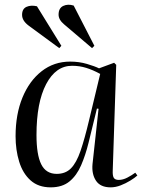

<svg xmlns="http://www.w3.org/2000/svg" viewBox="-20 -792 612 826"><path d="M465 -58Q464 -36 469.5 -27Q475 -18 491 -18Q509 -18 528 -28Q547 -38 562 -49L571 -37Q560 -27 540.5 -15Q521 -3 499 5.5Q477 14 456 14Q412 14 393 -14.5Q374 -43 378 -86L404 -324L397 -325L361 -178Q348 -125 329 -81Q310 -37 279 -11.5Q248 14 198 14Q145 14 111.5 -16Q78 -46 62.5 -96.5Q47 -147 47 -206Q47 -300 76.5 -372Q106 -444 159 -485.5Q212 -527 282 -527Q320 -527 354 -517Q388 -507 406 -498L471 -522L480 -513ZM224 -44Q262 -44 285.5 -68Q309 -92 326.5 -143Q344 -194 363 -274L411 -474Q380 -491 351 -500Q322 -509 290 -509Q220 -509 178.5 -430Q137 -351 137 -211Q137 -126 157.5 -85Q178 -44 224 -44ZM256 -687Q232 -707 232 -729Q232 -757 252 -766.5Q272 -776 297 -768L386 -595L376 -585ZM103 -682Q75 -703 75 -728Q75 -754 94 -762.5Q113 -771 139 -765L244 -595L235 -585Z"/></svg>

Font: Literata 72pt
Style: Italic
Weight: 400
Italic angle: -2°
Designer: Latin by Veronika Burian and Jose Scaglione. Greek by Irene Vlachou. Cyrillic by Vera Evstafieva
Foundry: TypeTogether
Version: Version 3.002